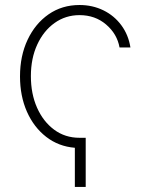

<svg xmlns="http://www.w3.org/2000/svg" viewBox="-20 -573 591 759"><path d="M318.8 -28.3V166H275.9V11.2Q211.4 5.9 162.6 -32Q113.8 -69.8 86.4 -131.6Q59.1 -193.4 59.1 -271Q59.1 -352.1 89.1 -415.8Q119.1 -479.5 172.1 -516.4Q225.1 -553.2 294.4 -553.2Q345.7 -553.2 388.7 -532.2Q431.6 -511.2 459.7 -473.1Q487.8 -435.1 495.6 -385.3H452.6Q442.9 -439 399.4 -476.1Q356 -513.2 294.4 -513.2Q239.3 -513.2 195.8 -482.2Q152.3 -451.2 127.2 -396.7Q102.1 -342.3 102.1 -272Q102.1 -202.1 126.5 -147.2Q150.9 -92.3 194.1 -60.3Q237.3 -28.3 294.4 -28.3Z"/></svg>

Font: Inter Extra Light
Style: Regular
Weight: 200
Designer: Rasmus Andersson
Foundry: rsms
Version: Version 4.000;git-3c8e0fc